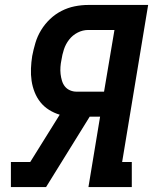

<svg xmlns="http://www.w3.org/2000/svg" viewBox="-20 -755 640 775"><path d="M24 0V-101H102L221 -292Q198 -299 178 -311.5Q158 -324 143.5 -342Q129 -360 120 -382.5Q111 -405 107.5 -429Q104 -453 105 -478.5Q106 -504 110 -529Q115 -555 123 -582Q131 -609 146 -633.5Q161 -658 182 -678Q203 -698 228.5 -711Q254 -724 281.5 -729.5Q309 -735 336 -735H578L473 -101H512V0H337L384 -284H342L166 0ZM289 -385H400L442 -634H336Q314 -634 293.5 -623.5Q273 -613 259 -595Q245 -577 238 -555.5Q231 -534 228 -513Q225 -499 224 -484.5Q223 -470 224.5 -456.5Q226 -443 230 -429.5Q234 -416 242 -406Q250 -396 262.5 -390.5Q275 -385 289 -385Z"/></svg>

Font: Iosevka Curly Slab Extended
Style: Bold Italic
Weight: 700
Width: 7
Italic angle: -9°
Monospace: yes
Designer: Belleve Invis
Foundry: Belleve Invis
Version: Version 11.0.0; ttfautohint (v1.8.3)